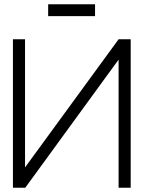

<svg xmlns="http://www.w3.org/2000/svg" viewBox="-20 -885 678 905"><path d="M428 -865H207V-809H428ZM41 -700V0H99L539 -604V0H596V-700H539L98 -96V-700Z"/></svg>

Font: AdventPro_ExpandedRegular
Style: ExpandedRegular
Weight: 400
Width: 7
Designer: VivaRado, Andreas Kalpakidis
Foundry: VivaRado, Andreas Kalpakidis
Version: Version 3.000